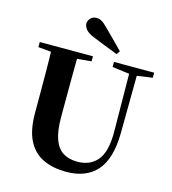

<svg xmlns="http://www.w3.org/2000/svg" viewBox="-141 -1108 1112 1242"><g transform="rotate(15 414.5 -486.5)"><path d="M552 -823 536 -800Q493 -816 450 -833.5Q407 -851 364 -868Q324 -885 310 -904.5Q296 -924 296 -940Q296 -960 311 -976.5Q326 -993 351 -993Q370 -993 387 -983Q404 -973 429 -947Q458 -918 489.5 -886.5Q521 -855 552 -823ZM417 20Q331 20 265 -10Q199 -40 162 -109.5Q125 -179 125 -297V-406Q125 -490 124.5 -576Q124 -662 121 -747H297Q296 -662 295.5 -577Q295 -492 295 -406V-312Q295 -221 315 -166Q335 -111 374 -86.5Q413 -62 470 -62Q557 -62 605 -121Q653 -180 651 -316L647 -747H699L695 -314Q693 -142 622 -61Q551 20 417 20ZM36 -713V-747H392V-713L228 -698H198ZM533 -713V-747H802V-713L689 -697H657Z"/></g></svg>

Font: Noto Serif KR ExtraLight Black
Style: Regular
Weight: 900
Version: Version 2.003-H1;hotconv 1.1.1;makeotfexe 2.6.0